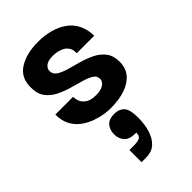

<svg xmlns="http://www.w3.org/2000/svg" viewBox="-214 -500 850 850"><g transform="rotate(-45 210.5 -75.5)"><path d="M217 10Q203 10 179 6.5Q155 3 128.5 -6.5Q102 -16 78 -33.5Q54 -51 39.5 -78Q25 -105 25 -144H136Q136 -143 137 -132.5Q138 -122 144.5 -109.5Q151 -97 167 -87Q183 -77 214 -77Q238 -77 252 -83.5Q266 -90 272 -99Q278 -108 277 -116Q277 -135 259.5 -145.5Q242 -156 214 -164Q186 -172 154.5 -181Q123 -190 95 -204.5Q67 -219 49.5 -243.5Q32 -268 33 -308Q33 -368 79.5 -397Q126 -426 198 -426Q239 -426 274 -416.5Q309 -407 336 -388Q363 -369 378 -339Q393 -309 394 -269H284Q285 -289 277.5 -302Q270 -315 258 -322Q246 -329 231.5 -332.5Q217 -336 202 -336Q170 -336 156.5 -324.5Q143 -313 143 -299Q143 -278 161 -266.5Q179 -255 207 -247Q235 -239 267.5 -230Q300 -221 328 -207Q356 -193 374 -169.5Q392 -146 392 -108Q392 -69 370.5 -43Q349 -17 310 -3.5Q271 10 217 10ZM146 275V199H173Q200 199 211 192.5Q222 186 222 166Q180 167 163.5 148Q147 129 147 102Q147 75 162 56.5Q177 38 213 38Q240 38 257.5 55Q275 72 275 125Q275 165 265 199Q255 233 233 254Q211 275 174 275Z"/></g></svg>

Font: Darker Grotesque Light ExtraBold
Style: Regular
Weight: 800
Version: Version 1.000;gftools[0.9.28]